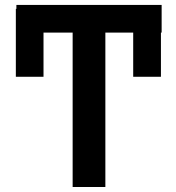

<svg xmlns="http://www.w3.org/2000/svg" viewBox="-20 -747 705 767"><path d="M625.7 -727.3V-616.8H622.9V-440.3H512.1V-616.8H400.9V0H270.2V-616.8H153.8V-440.3H43.3V-711.6H45.5V-727.3Z"/></svg>

Font: Inter UI Semi Bold
Style: Regular
Weight: 600
Designer: Rasmus Andersson
Foundry: rsms
Version: 3.2;8d6f07862